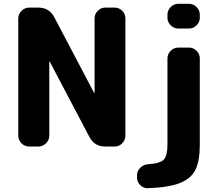

<svg xmlns="http://www.w3.org/2000/svg" viewBox="-20 -770 1161 1009"><path d="M917 -750H973Q996 -750 1013 -733Q1030 -716 1030 -693V-677Q1030 -654 1013 -637Q996 -620 973 -620H917Q894 -620 877 -637Q860 -654 860 -677V-693Q860 -716 877 -733Q894 -750 917 -750ZM757 219Q734 220 717 203Q700 186 700 163V151Q700 128 717 111.5Q734 95 758 93Q822 89 841 68.5Q860 48 860 -10V-463Q860 -486 877 -503Q894 -520 917 -520H973Q996 -520 1013 -503Q1030 -486 1030 -463V-10Q1030 75 1007.5 121.5Q985 168 926.5 191.5Q868 215 757 219ZM583 -730Q606 -730 622.5 -713Q639 -696 639 -673V-57Q639 -34 622.5 -17Q606 0 583 0H533Q476 0 450 -50L241 -447Q241 -448 240 -448Q239 -448 239 -447V-57Q239 -34 222 -17Q205 0 182 0H133Q110 0 93 -17Q76 -34 76 -57V-673Q76 -696 93 -713Q110 -730 133 -730H182Q239 -730 265 -680L474 -283Q474 -282 476 -282Q477 -282 477 -283V-673Q477 -696 493.5 -713Q510 -730 533 -730Z"/></svg>

Font: Rounded Mplus 1c ExtraBold
Style: Regular
Weight: 800
Version: Version 1.059.20150529